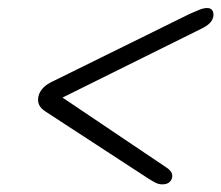

<svg xmlns="http://www.w3.org/2000/svg" viewBox="-20 -588 565 490"><path d="M419 -134Q414.5 -117.5 394 -117.5Q385 -117.5 376.8 -121.8Q368.5 -126 357.5 -133L96 -303.5Q72 -318.5 78.5 -343.5Q84.5 -367 117 -381.5L465 -553Q479.5 -559.5 489.8 -563.5Q500 -567.5 509 -567.5Q519 -567.5 522.8 -560Q526.5 -552.5 523.5 -542.5Q519 -526.5 493.5 -514.5L139.5 -339L404 -161Q423 -149 419 -134Z"/></svg>

Font: Fraunces 72pt S050
Style: Italic
Weight: 400
Italic angle: -16°
Version: Version 1.000; ttfautohint (v1.8.3)